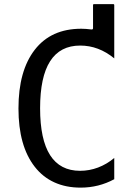

<svg xmlns="http://www.w3.org/2000/svg" viewBox="-20 -879 642 914"><path d="M145.5 -642.1Q223.1 -742.2 366.7 -742.2Q387.7 -742.2 415 -738.8H417Q422.9 -738.8 422.9 -745.1V-854.5Q422.9 -859.4 427.7 -859.4H519Q523.9 -859.4 523.9 -854.5V-601.1Q449.7 -662.1 361.8 -662.1Q170.9 -662.1 170.9 -363.8Q170.9 -65.9 361.3 -65.9Q405.3 -65.9 446.8 -81.5Q488.3 -97.2 523.9 -127V-25.9Q449.7 14.2 363.8 14.2Q293.5 14.2 238.5 -11Q183.6 -36.1 145.5 -85Q67.9 -184.1 67.9 -362.8Q67.9 -542 145.5 -642.1Z"/></svg>

Font: Hack Dev
Style: Regular
Weight: 400
Designer: Christopher Simpkins
Foundry: Christopher Simpkins
Version: Version 2.0315